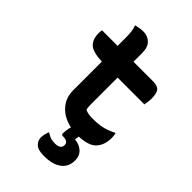

<svg xmlns="http://www.w3.org/2000/svg" viewBox="-277 -810 1155 1155"><g transform="rotate(45 300.0 -232.5)"><path d="M47 -538H179V-608Q179 -633 176.5 -655.5Q174 -678 166 -700Q183 -704 198 -706.5Q213 -709 229 -709Q264 -709 289 -685.5Q314 -662 314 -612V-538H481Q519 -538 533.5 -520.5Q548 -503 548 -458Q548 -443 546 -428.5Q544 -414 542 -403H314V-174Q314 -162 315 -152Q316 -142 319 -133Q344 -122 381 -122Q431 -122 465 -130Q499 -138 536 -157H542Q544 -148 545 -139Q546 -130 546 -122Q546 -58 510 -22Q495 -7 468.5 2Q442 11 400 13Q399 20 398 26Q397 32 396 36V41Q436 45 461 68Q486 91 486 129Q486 185 446 214.5Q406 244 334 244Q283 244 262.5 224.5Q242 205 242 177Q242 163 245.5 149.5Q249 136 253 123H259Q274 133 288.5 138.5Q303 144 328 144Q350 144 363 136Q376 128 376 109Q376 79 331 79Q318 79 318 68Q318 60 320 42Q322 24 327 7Q260 -7 219.5 -51Q179 -95 179 -160V-404Q100 -407 72 -433.5Q44 -460 44 -513Q44 -529 47 -538Z"/></g></svg>

Font: Recursive Mn Csl St
Style: Bold
Weight: 700
Monospace: yes
Version: Version 1.079;hotconv 1.0.112;makeotfexe 2.5.65598; ttfautoh